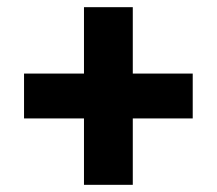

<svg xmlns="http://www.w3.org/2000/svg" viewBox="-20 -566 604 535"><path d="M214 -51V-236H47V-361H214V-546H350V-361H517V-236H350V-51Z"/></svg>

Font: Ubuntu Sans ExtraBold
Style: Regular
Weight: 800
Designer: Dalton Maag Ltd
Foundry: Dalton Maag Ltd
Version: Version 1.006; ttfautohint (v1.8.4.7-5d5b)